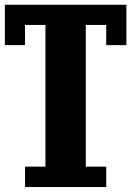

<svg xmlns="http://www.w3.org/2000/svg" viewBox="-20 -712 540 790"><path d="M0 -526.4V-692.4H500V-526.4H417V-609.4H333V-26.4H417V57.6H83V-26.4H167V-609.4H83V-526.4Z"/></svg>

Font: KH Dot Dougenzaka 12
Style: Regular
Weight: 400
Designer: Original version for X68000 by Keitarou Hiraki (http://hp.vector.co.jp/authors/VA000874/) / TrueType conversion by Homem
Version: Version 1.00.20150527